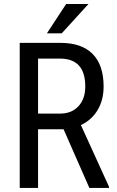

<svg xmlns="http://www.w3.org/2000/svg" viewBox="-20 -921 571 941"><path d="M291.5 -287.6 418 0H514.2V-5.9L376.5 -308.1C411.9 -324.7 439.4 -349.4 458.7 -382.1C478.1 -414.8 487.8 -453.1 487.8 -497.1C487.8 -567.1 469.9 -620.2 434.1 -656.5C398.3 -692.8 345.5 -710.9 275.9 -710.9H76.7V0H166.5V-287.6ZM166.5 -364.3V-633.8H273.9C356.6 -633.8 397.9 -588.2 397.9 -497.1C397.9 -456.7 386.8 -424.5 364.5 -400.4C342.2 -376.3 312.3 -364.3 274.9 -364.3ZM304.2 -901.4 210 -757.8H282.7L413.6 -901.4Z"/></svg>

Font: Roboto Condensed
Style: Regular
Weight: 400
Designer: Google
Version: Version 2.134; 2016